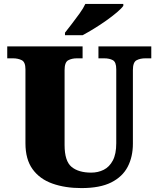

<svg xmlns="http://www.w3.org/2000/svg" viewBox="-20 -951 809 981"><path d="M396 10Q313 10 248 -13Q183 -36 146.5 -86.5Q110 -137 110 -219V-597Q110 -634 91 -643.5Q72 -653 46 -653H17V-714H402V-653H373Q347 -653 328.5 -643Q310 -633 310 -593V-210Q310 -128 345.5 -98.5Q381 -69 446 -69Q481 -69 510 -83.5Q539 -98 556.5 -131Q574 -164 574 -219V-597Q574 -634 556.5 -643.5Q539 -653 512 -653H483V-714H753V-653H723Q696 -653 677.5 -643Q659 -633 659 -593V-217Q659 -150 632.5 -99Q606 -48 548.5 -19Q491 10 396 10ZM312 -784Q327 -803 347 -829Q367 -855 386.5 -882Q406 -909 416 -931H610V-921Q601 -908 577.5 -888Q554 -868 523 -846Q492 -824 460 -804.5Q428 -785 402 -771H312Z"/></svg>

Font: Noto Serif Black
Style: Regular
Weight: 900
Designer: Monotype Design Team
Foundry: Monotype Imaging Inc.
Version: Version 2.014; ttfautohint (v1.8.4.7-5d5b)